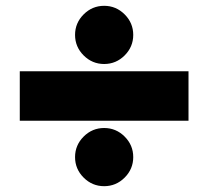

<svg xmlns="http://www.w3.org/2000/svg" viewBox="-20 -620 716 660"><path d="M48 -205V-375H628V-205ZM338 20Q297 20 267.5 -9.5Q238 -39 238 -80Q238 -121 267.5 -150.5Q297 -180 338 -180Q379 -180 408.5 -150.5Q438 -121 438 -80Q438 -39 408.5 -9.5Q379 20 338 20ZM338 -400Q297 -400 267.5 -429.5Q238 -459 238 -500Q238 -541 267.5 -570.5Q297 -600 338 -600Q379 -600 408.5 -570.5Q438 -541 438 -500Q438 -459 408.5 -429.5Q379 -400 338 -400Z"/></svg>

Font: M PLUS 2 Black
Style: Regular
Weight: 900
Designer: Coji Morishita
Foundry: UNDERFOREST DESIGN
Version: Version 1.001